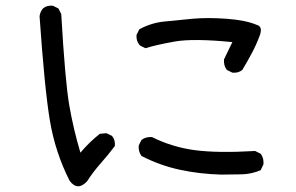

<svg xmlns="http://www.w3.org/2000/svg" viewBox="-20 -649 1040 675"><path d="M224.6 -13.7Q173.8 -114.3 155.3 -225.6Q136.7 -336.9 119.1 -591.8Q121.1 -607.4 130.9 -619.1Q144.5 -630.9 166 -628.9L185.5 -619.1L195.3 -599.6Q209 -362.3 223.6 -278.3Q238.3 -194.3 262.7 -112.3Q293.9 -149.4 331.1 -178.7L354.5 -180.7L374 -170.9Q385.7 -157.2 383.8 -135.7Q360.4 -104.5 334 -74.7Q307.6 -44.9 286.1 -11.7Q252.9 24.4 224.6 -13.7ZM757.8 -35.2Q682.6 -37.1 612.3 -52.2Q542 -67.4 477.5 -100.6Q465.8 -116.2 467.8 -137.7L477.5 -157.2Q493.2 -168.9 514.6 -167Q585 -131.8 665 -121.1Q745.1 -110.4 877 -118.2L896.5 -108.4Q908.2 -92.8 906.2 -71.3L896.5 -50.8Q865.2 -37.1 830.1 -36.1Q794.9 -35.2 757.8 -35.2ZM796.9 -393.6 777.3 -403.3Q765.6 -418.9 767.6 -440.4L796.9 -501Q659.2 -514.6 593.8 -502.9Q528.3 -491.2 491.2 -479.5L471.7 -489.3Q458 -504.9 460 -526.4L469.7 -545.9Q510.7 -568.4 556.6 -573.2Q602.5 -578.1 656.2 -583Q710 -587.9 776.9 -583Q843.8 -578.1 882.8 -561.5Q905.3 -555.7 892.6 -522.5Q880.9 -491.2 865.2 -461.9Q849.6 -432.6 832 -403.3Q818.4 -391.6 796.9 -393.6Z"/></svg>

Font: NaikaiFont
Style: Regular
Weight: 400
Version: Version 1.67